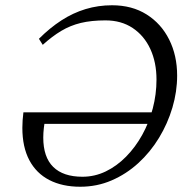

<svg xmlns="http://www.w3.org/2000/svg" viewBox="-20 -700 699 730"><path d="M69 -273H592L576.5 -229H125.5L153.5 -255.5Q149 -234 146.8 -214.2Q144.5 -194.5 144.5 -177Q144.5 -102.5 182.5 -65.2Q220.5 -28 293.5 -28Q340 -28 382 -48.2Q424 -68.5 459.2 -104.2Q494.5 -140 520.5 -186.8Q546.5 -233.5 560.8 -287.5Q575 -341.5 575 -397.5Q575 -463 551.5 -513.8Q528 -564.5 484.5 -593.5Q441 -622.5 381 -622.5Q327.5 -622.5 287.2 -612.8Q247 -603 212.8 -582.5Q178.5 -562 142.5 -529.5L128 -552.5Q169.5 -594 213.5 -622.5Q257.5 -651 305.5 -665.5Q353.5 -680 406 -680Q482 -680 537.5 -645Q593 -610 623.2 -549.5Q653.5 -489 653.5 -412.5Q653.5 -351.5 635.5 -290.8Q617.5 -230 584.5 -175.8Q551.5 -121.5 505.8 -79.8Q460 -38 404.2 -14Q348.5 10 285 10Q217 10 167.5 -15.5Q118 -41 91.5 -91Q65 -141 65 -214Q65 -228 66 -242.8Q67 -257.5 69 -273Z"/></svg>

Font: Newsreader 16pt
Style: Italic
Weight: 400
Italic angle: -17°
Designer: Hugues Gentile
Foundry: Production Type
Version: Version 1.003